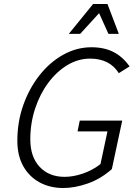

<svg xmlns="http://www.w3.org/2000/svg" viewBox="-20 -935 703 963"><path d="M67 -229Q67 -324 97 -408.5Q127 -493 179 -558.5Q231 -624 298 -661Q365 -698 439 -698Q502 -698 548.5 -674.5Q595 -651 630 -602L576 -568Q530 -641 432 -641Q372 -641 318 -608.5Q264 -576 222 -519.5Q180 -463 156 -390Q132 -317 132 -236Q132 -148 179 -98Q226 -48 304 -48Q348 -48 396 -64.5Q444 -81 484 -112L519 -276H369L380 -330H593L541 -87Q486 -38 421 -15Q356 8 297 8Q231 8 179 -20Q127 -48 97 -101Q67 -154 67 -229ZM325 -765 447 -915H519L576 -765H524L477 -869L382 -765Z"/></svg>

Font: Radio Canada Light
Style: Italic
Weight: 300
Italic angle: -12°
Designer: Charles Daoud, Etienne Aubert Bonn, Alexandre Saumier Demers, Jacques Le Bailly
Foundry: Radio-Canada
Version: Version 2.104; ttfautohint (v1.8.4.7-5d5b);gftools[0.9.28.de